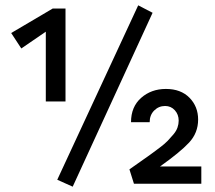

<svg xmlns="http://www.w3.org/2000/svg" viewBox="-20 -690 806 721"><path d="M499 -670 553 -642 253 11 195 -15ZM226 -309H152V-571L60 -508L22 -566L178 -658H226ZM581 -65H736V0H483L466 -54Q480 -64 506.5 -82.5Q533 -101 546 -110.5Q559 -120 579 -135Q599 -150 609.5 -161Q620 -172 631 -185Q642 -198 646.5 -211Q651 -224 651 -237Q651 -260 636.5 -276Q622 -292 600 -292Q576 -292 559 -275Q542 -258 542 -231H472Q472 -289 510 -322.5Q548 -356 603 -356Q659 -356 691.5 -323Q724 -290 724 -241Q724 -191 690 -154.5Q656 -118 581 -65Z"/></svg>

Font: EauTest Semibold
Style: Regular
Weight: 600
Designer: Christian Thalmann (Catharsis Fonts)
Version: Version 0.001;PS 000.001;hotconv 1.0.88;makeotf.lib2.5.64775